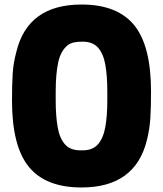

<svg xmlns="http://www.w3.org/2000/svg" viewBox="-20 -814 720 848"><path d="M340 14Q182 14 107.5 -77Q33 -168 33 -370Q33 -441 36 -488.5Q39 -536 52 -584Q102 -794 340 -794Q498 -794 572.5 -703Q647 -612 647 -410Q647 -339 644 -291.5Q641 -244 629 -196Q578 14 340 14ZM345 -150Q389 -150 412.5 -176.5Q436 -203 445 -252.5Q454 -302 454 -370V-410Q454 -477 445.5 -526.5Q437 -576 413.5 -603Q390 -630 345 -630Q323 -630 308 -627Q293 -624 280 -615Q248 -590 237 -538Q226 -486 226 -410V-370Q226 -303 234.5 -253.5Q243 -204 266.5 -177Q290 -150 335 -150Z"/></svg>

Font: Tanohe Sans Black
Style: Regular
Weight: 900
Designer: Village Type and Design LLC & Cristiano Sobral
Foundry: Cooper Hewitt Smithsonian Design Museum
Version: Version 1.00;March 11, 2020;FontCreator 12.0.0.2522 64-bit; 